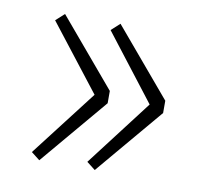

<svg xmlns="http://www.w3.org/2000/svg" viewBox="-54 -531 537 508"><g transform="rotate(10 214.5 -277.5)"><path d="M82 -81 59 -99 196 -277 59 -453 82 -474 234 -294V-261ZM231 -81 208 -99 344 -277 208 -453 231 -474 383 -294V-261Z"/></g></svg>

Font: Noto Sans JP
Style: Regular
Weight: 100
Designer: Ryoko NISHIZUKA 西塚涼子 (kana, bopomofo & ideographs); Paul D. Hunt (Latin, Greek & Cyrillic); Sandoll Communications 산돌커뮤니
Foundry: Adobe
Version: Version 2.004;hotconv 1.0.118;makeotfexe 2.5.65603